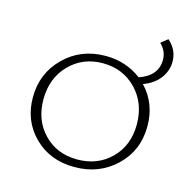

<svg xmlns="http://www.w3.org/2000/svg" viewBox="-93 -691 775 788"><g transform="rotate(15 294.5 -297.5)"><path d="M568 -516Q568 -477 543.5 -444.5Q519 -412 474 -396Q537 -330 537 -233Q537 -130 466 -62Q395 6 290 6Q186 6 119 -60.5Q52 -127 52 -227Q52 -329 122.5 -398.5Q193 -468 298 -468Q384 -468 450 -418Q528 -445 528 -513Q528 -550 499 -578L528 -601Q568 -565 568 -516ZM293 -27Q380 -27 436.5 -83.5Q493 -140 493 -229Q493 -319 436.5 -377.5Q380 -436 294 -436Q209 -436 152.5 -378Q96 -320 96 -230Q96 -141 151.5 -84Q207 -27 293 -27Z"/></g></svg>

Font: EauTestSC Light
Style: Regular
Weight: 300
Designer: Christian Thalmann (Catharsis Fonts)
Version: Version 0.001;PS 000.001;hotconv 1.0.88;makeotf.lib2.5.64775